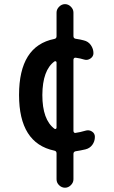

<svg xmlns="http://www.w3.org/2000/svg" viewBox="-20 -710 540 910"><path d="M238.3 -418.9Q181.6 -377.9 180.7 -259.8Q180.7 -142.6 238.3 -99.6Q241.2 -97.7 244.6 -99.1Q248 -100.6 248 -105.5V-414.1Q248 -418 244.6 -419.4Q241.2 -420.9 238.3 -418.9ZM237.3 3.9Q70.3 -31.2 70.3 -259.8Q70.3 -492.2 237.3 -525.4Q248 -527.3 248 -538.1V-650.4Q248 -666 260.3 -678.2Q272.5 -690.4 288.1 -690.4Q303.7 -690.4 315.9 -678.2Q328.1 -666 328.1 -650.4V-539.1Q328.1 -528.3 337.9 -526.4Q364.3 -522.5 377 -518.6Q398.4 -513.7 410.6 -496.1Q422.9 -478.5 422.9 -458Q422.9 -442.4 408.7 -432.6Q394.5 -422.9 378.9 -427.7Q360.4 -433.6 338.9 -436.5Q335 -437.5 331.5 -434.6Q328.1 -431.6 328.1 -426.8V-89.8Q328.1 -85 331.1 -82Q334 -79.1 337.9 -80.1Q359.4 -83 385.7 -90.8Q401.4 -95.7 415.5 -86.9Q429.7 -78.1 429.7 -61.5Q429.7 -40 417.5 -23.4Q405.3 -6.8 384.8 -2Q359.4 3.9 338.9 6.8Q328.1 8.8 328.1 19.5V139.6Q328.1 155.3 315.9 167.5Q303.7 179.7 288.1 179.7Q272.5 179.7 260.3 168Q248 156.2 248 139.6V16.6Q248 5.9 237.3 3.9Z"/></svg>

Font: Rounded-X Mgen+ 1m medium
Style: Regular
Weight: 500
Designer: [Source Han Sans]
Ryoko NISHIZUKA  (kana & ideographs); Paul D. Hunt (Latin, Greek & Cyrillic); Wenlong ZHANG  (bopomofo
Version: Version 1.059.20150602